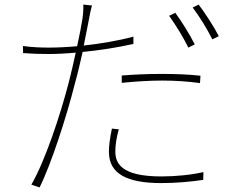

<svg xmlns="http://www.w3.org/2000/svg" viewBox="-20 -782 1040 839"><path d="M512 -452V-420C572 -426 633 -430 689 -430C746 -430 802 -426 854 -419L856 -451C806 -457 745 -459 685 -459C622 -459 561 -456 512 -452ZM499 -217 469 -220C460 -175 456 -148 456 -118C456 -21 538 18 684 18C750 18 816 12 868 4L869 -30C817 -18 749 -11 685 -11C508 -11 484 -70 484 -120C484 -150 489 -180 499 -217ZM746 -726 719 -713C746 -676 784 -614 803 -574L831 -588C809 -632 772 -691 746 -726ZM848 -762 822 -749C851 -711 885 -656 908 -610L936 -624C916 -664 876 -725 848 -762ZM194 -574C162 -574 123 -575 80 -581L81 -550C119 -547 153 -546 192 -546C227 -546 268 -548 311 -552C301 -506 290 -459 280 -420C243 -278 178 -81 117 25L153 37C203 -63 271 -272 307 -416C320 -462 331 -510 341 -555C414 -562 492 -574 563 -590V-622C497 -604 419 -591 346 -583L368 -694C371 -711 377 -742 382 -758L344 -762C345 -744 343 -717 340 -698C337 -676 328 -631 317 -580C272 -576 229 -574 194 -574Z"/></svg>

Font: Harano Aji Gothic ExtraLight
Style: Regular
Weight: 250
Foundry: Masamichi Hosoda
Version: HaranoAjiGothic-ExtraLight version 20230610;ttx 4.39.4